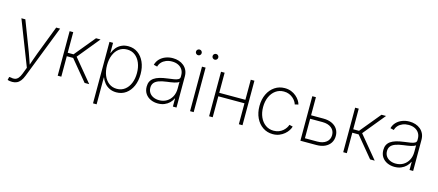

<svg xmlns="http://www.w3.org/2000/svg" viewBox="-60 -1373 5091 2231"><g transform="rotate(15 2485.5 -257.5)"><path d="M64 198.2 72.8 159.7 92.3 161.1Q120.6 168.5 142.8 163.3Q165 158.2 182.4 138.2Q199.7 118.2 213.4 82L243.2 3.9L33.2 -535.6H80.6L215.8 -183.1Q231.4 -142.1 245.1 -101.3Q258.8 -60.5 272.5 -20H258.8Q272.9 -60.5 286.9 -101.3Q300.8 -142.1 316.4 -183.1L451.7 -535.6H499L252.4 97.7Q237.8 135.3 219 159.4Q200.2 183.6 175.8 195.1Q151.4 206.5 120.6 206.5Q104.5 206.5 90.8 204.3Q77.1 202.1 64 198.2Z M613.3 0V-535.6H656.7V-287.6H726.6L930.7 -535.6H985.4L768.6 -270.5L992.2 0H937L733.4 -246.1H656.7V0Z M1092.8 204.1V-535.6H1135.7V-415H1139.2Q1151.9 -450.7 1176.5 -480Q1201.2 -509.3 1237.3 -526.4Q1273.4 -543.5 1319.3 -543.5Q1384.3 -543.5 1433.8 -508.3Q1483.4 -473.1 1511.2 -410.6Q1539.1 -348.1 1539.1 -267.1Q1539.1 -185.1 1511.5 -122.6Q1483.9 -60.1 1434.6 -24.7Q1385.3 10.7 1319.3 10.7Q1273.9 10.7 1238 -6.6Q1202.1 -23.9 1177.2 -53.2Q1152.3 -82.5 1139.6 -118.7H1136.2V204.1ZM1314.9 -30.3Q1369.6 -30.3 1410.2 -60.8Q1450.7 -91.3 1472.9 -144.8Q1495.1 -198.2 1495.1 -267.1Q1495.1 -335.9 1472.9 -389.2Q1450.7 -442.4 1410.4 -472.7Q1370.1 -502.9 1314.9 -502.9Q1259.8 -502.9 1219.5 -472.9Q1179.2 -442.9 1157.2 -389.6Q1135.3 -336.4 1135.3 -267.1Q1135.3 -197.8 1157.2 -144.3Q1179.2 -90.8 1219.5 -60.5Q1259.8 -30.3 1314.9 -30.3Z M1818.8 10.7Q1772 10.7 1732.2 -7.3Q1692.4 -25.4 1668.5 -60.5Q1644.5 -95.7 1644.5 -146.5Q1644.5 -181.6 1657.2 -207.3Q1669.9 -232.9 1695.6 -251Q1721.2 -269 1760.5 -280.8Q1799.8 -292.5 1854 -299.3Q1897.5 -304.7 1929.9 -310.1Q1962.4 -315.4 1980.5 -325.9Q1998.5 -336.4 1998.5 -357.4V-376Q1998.5 -414.1 1981 -442.6Q1963.4 -471.2 1931.2 -487.3Q1898.9 -503.4 1855.5 -503.4Q1815.4 -503.4 1783.4 -490.2Q1751.5 -477.1 1730.5 -454.1Q1709.5 -431.2 1702.1 -401.4L1659.2 -411.6Q1669.9 -453.1 1698.5 -482.7Q1727.1 -512.2 1767.6 -527.8Q1808.1 -543.5 1855 -543.5Q1893.1 -543.5 1927 -532.5Q1960.9 -521.5 1986.8 -500Q2012.7 -478.5 2027.6 -447Q2042.5 -415.5 2042.5 -374V0H1999V-97.2H1996.1Q1982.4 -66.9 1957.5 -42.5Q1932.6 -18.1 1897.7 -3.7Q1862.8 10.7 1818.8 10.7ZM1823.7 -29.8Q1875 -29.8 1914.3 -53.5Q1953.6 -77.1 1976.1 -119.4Q1998.5 -161.6 1998.5 -216.8V-296.9Q1990.2 -289.6 1975.6 -283.9Q1960.9 -278.3 1941.9 -273.9Q1922.9 -269.5 1900.9 -266.4Q1878.9 -263.2 1856.4 -260.3Q1797.9 -252.9 1760.7 -238.8Q1723.6 -224.6 1706.3 -201.7Q1689 -178.7 1689 -145Q1689 -109.4 1706.5 -83.5Q1724.1 -57.6 1754.9 -43.7Q1785.6 -29.8 1823.7 -29.8Z M2205.6 0V-535.6H2249V0ZM2327.1 -651.9Q2313 -651.9 2302.7 -662.1Q2292.5 -672.4 2292.5 -686.5Q2292.5 -701.2 2302.7 -710.9Q2313 -720.7 2327.1 -720.7Q2341.3 -720.7 2351.3 -710.7Q2361.3 -700.7 2361.3 -686.5Q2361.3 -672.4 2351.3 -662.1Q2341.3 -651.9 2327.1 -651.9ZM2127.4 -651.9Q2113.3 -651.9 2103 -662.1Q2092.8 -672.4 2092.8 -686.5Q2092.8 -701.2 2103 -710.9Q2113.3 -720.7 2127.4 -720.7Q2141.6 -720.7 2151.6 -710.7Q2161.6 -700.7 2161.6 -686.5Q2161.6 -672.4 2151.6 -662.1Q2141.6 -651.9 2127.4 -651.9Z M2806.2 -293.9V-252H2466.3V-293.9ZM2478 -535.6V0H2434.6V-535.6ZM2836.4 -535.6V0H2792.5V-535.6Z M3201.2 9.3Q3133.8 9.3 3081.1 -26.4Q3028.3 -62 2998.5 -124.5Q2968.8 -187 2968.8 -267.1Q2968.8 -347.7 2998.5 -410.2Q3028.3 -472.7 3081.1 -508.3Q3133.8 -543.9 3201.2 -543.9Q3244.1 -543.9 3278.6 -530.3Q3313 -516.6 3338.6 -494.6Q3364.3 -472.7 3380.4 -447.8Q3396.5 -422.9 3401.9 -400.4L3360.4 -390.1Q3356 -406.7 3343.5 -426.3Q3331.1 -445.8 3311 -463.1Q3291 -480.5 3263.7 -491.7Q3236.3 -502.9 3201.2 -502.9Q3145 -502.9 3102.5 -472.2Q3060.1 -441.4 3036.4 -388.2Q3012.7 -335 3012.7 -267.1Q3012.7 -199.2 3036.4 -146Q3060.1 -92.8 3102.5 -62.3Q3145 -31.7 3201.2 -31.7Q3236.3 -31.7 3264.2 -43Q3292 -54.2 3312 -71.8Q3332 -89.4 3344.7 -109.1Q3357.4 -128.9 3361.8 -145.5L3403.8 -135.7Q3397.9 -112.8 3381.8 -87.9Q3365.7 -63 3339.6 -40.8Q3313.5 -18.6 3278.8 -4.6Q3244.1 9.3 3201.2 9.3Z M3565.4 -317.9H3724.6Q3783.7 -317.9 3826.7 -298.1Q3869.6 -278.3 3892.8 -242.7Q3916 -207 3916 -159.7Q3916 -111.8 3892.8 -75.9Q3869.6 -40 3826.7 -20Q3783.7 0 3724.6 0H3532.7V-535.6H3576.2V-41.5H3724.1Q3792.5 -41.5 3832.3 -73.2Q3872.1 -105 3872.1 -158.7Q3872.1 -212.4 3832.3 -244.1Q3792.5 -275.9 3724.1 -275.9H3565.4Z M4047.9 0V-535.6H4091.3V-287.6H4161.1L4365.2 -535.6H4419.9L4203.1 -270.5L4426.8 0H4371.6L4168 -246.1H4091.3V0Z M4665.5 10.7Q4618.7 10.7 4578.9 -7.3Q4539.1 -25.4 4515.1 -60.5Q4491.2 -95.7 4491.2 -146.5Q4491.2 -181.6 4503.9 -207.3Q4516.6 -232.9 4542.2 -251Q4567.9 -269 4607.2 -280.8Q4646.5 -292.5 4700.7 -299.3Q4744.1 -304.7 4776.6 -310.1Q4809.1 -315.4 4827.1 -325.9Q4845.2 -336.4 4845.2 -357.4V-376Q4845.2 -414.1 4827.6 -442.6Q4810.1 -471.2 4777.8 -487.3Q4745.6 -503.4 4702.1 -503.4Q4662.1 -503.4 4630.1 -490.2Q4598.1 -477.1 4577.1 -454.1Q4556.2 -431.2 4548.8 -401.4L4505.9 -411.6Q4516.6 -453.1 4545.2 -482.7Q4573.7 -512.2 4614.3 -527.8Q4654.8 -543.5 4701.7 -543.5Q4739.7 -543.5 4773.7 -532.5Q4807.6 -521.5 4833.5 -500Q4859.4 -478.5 4874.3 -447Q4889.2 -415.5 4889.2 -374V0H4845.7V-97.2H4842.8Q4829.1 -66.9 4804.2 -42.5Q4779.3 -18.1 4744.4 -3.7Q4709.5 10.7 4665.5 10.7ZM4670.4 -29.8Q4721.7 -29.8 4761 -53.5Q4800.3 -77.1 4822.8 -119.4Q4845.2 -161.6 4845.2 -216.8V-296.9Q4836.9 -289.6 4822.3 -283.9Q4807.6 -278.3 4788.6 -273.9Q4769.5 -269.5 4747.6 -266.4Q4725.6 -263.2 4703.1 -260.3Q4644.5 -252.9 4607.4 -238.8Q4570.3 -224.6 4553 -201.7Q4535.6 -178.7 4535.6 -145Q4535.6 -109.4 4553.2 -83.5Q4570.8 -57.6 4601.6 -43.7Q4632.3 -29.8 4670.4 -29.8Z"/></g></svg>

Font: Inter 20pt ExtraLight
Style: Regular
Weight: 250
Version: Version 4.001;git-66647c0bb